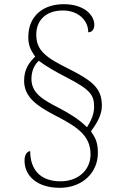

<svg xmlns="http://www.w3.org/2000/svg" viewBox="-20 -780 596 916"><path d="M265 116C372 116 447 45 447 -51C447 -108 430 -129 414 -153C442 -192 466 -231 466 -276C466 -358 422 -394 309 -451C201 -505 153 -537 153 -615C153 -681 197 -730 280 -730C351 -730 401 -685 401 -626C419 -626 430 -640 430 -662C430 -706 384 -760 284 -760C186 -760 115 -704 115 -603C115 -566 124 -544 148 -510C119 -482 95 -450 95 -395C95 -317 156 -275 238 -232C340 -179 412 -138 412 -44C412 32 352 85 269 85C169 85 124 26 124 -59C116 -59 97 -50 97 -14C97 60 158 116 265 116ZM395 -173C357 -211 311 -239 263 -264C183 -305 130 -336 130 -404C130 -445 147 -474 165 -490C200 -464 239 -441 299 -410C414 -351 429 -325 429 -269C429 -229 408 -194 395 -173Z"/></svg>

Font: Noto Serif Georgian ExtraLight
Style: Regular
Weight: 200
Designer: Monotype Design Team, Akaki Razmadze
Foundry: Google LLC
Version: Version 2.003